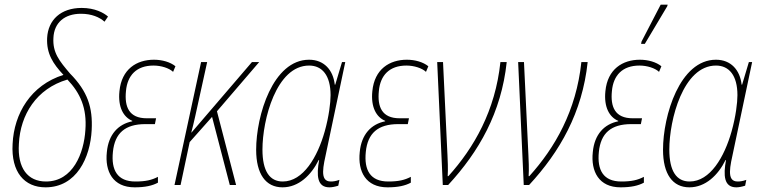

<svg xmlns="http://www.w3.org/2000/svg" viewBox="-20 -793 3288 823"><path d="M175 10C308 10 367 -117 373 -236C378 -332 356 -401 280 -478C235 -531 205 -567 209 -631C212 -696 257 -734 327 -734C373 -734 407 -719 428 -700L443 -722C425 -738 387 -759 330 -759C241 -759 186 -708 182 -630C179 -563 207 -520 252 -472C112 -428 40 -306 34 -176C27 -55 85 10 175 10ZM177 -15C99 -15 54 -72 61 -177C67 -301 136 -413 269 -452C324 -394 353 -330 346 -236C340 -137 293 -15 177 -15Z M557 10C602 10 633 3 657 -10V-35C630 -21 604 -15 560 -15C483 -15 456 -64 464 -142C472 -222 516 -261 603 -261H644L649 -286H609C533 -286 513 -335 520 -403C526 -470 565 -512 638 -512C671 -512 705 -501 722 -485L732 -509C710 -527 675 -537 640 -537C566 -537 501 -497 492 -402C485 -334 509 -291 547 -275V-273C487 -261 445 -217 438 -141C429 -58 464 10 557 10Z M728 0H754L793 -184L889 -292L965 0H992L910 -316L1091 -527H1060L801 -225H800C811 -266 822 -318 833 -368L868 -527H842Z M1191 10C1260 10 1314 -42 1346 -107H1348C1336 -41 1339 10 1392 10C1402 10 1414 8 1430 3L1435 -22C1418 -16 1407 -15 1398 -15C1373 -15 1365 -31 1365 -57C1365 -81 1373 -115 1381 -152L1460 -527H1446L1417 -430H1415C1408 -493 1369 -537 1305 -537C1150 -537 1078 -298 1078 -151C1078 -47 1119 10 1191 10ZM1192 -15C1136 -15 1105 -59 1105 -152C1105 -279 1164 -512 1305 -512C1361 -512 1397 -470 1397 -385C1397 -353 1390 -294 1372 -230C1341 -120 1280 -15 1192 -15Z M1641 10C1686 10 1717 3 1741 -10V-35C1714 -21 1688 -15 1644 -15C1567 -15 1540 -64 1548 -142C1556 -222 1600 -261 1687 -261H1728L1733 -286H1693C1617 -286 1597 -335 1604 -403C1610 -470 1649 -512 1722 -512C1755 -512 1789 -501 1806 -485L1816 -509C1794 -527 1759 -537 1724 -537C1650 -537 1585 -497 1576 -402C1569 -334 1593 -291 1631 -275V-273C1571 -261 1529 -217 1522 -141C1513 -58 1548 10 1641 10Z M1878 0H1901C2033 -143 2129 -310 2152 -527H2125C2103 -318 2012 -160 1902 -38H1899C1901 -67 1899 -111 1898 -129L1879 -527H1854Z M2225 0H2248C2380 -143 2476 -310 2499 -527H2472C2450 -318 2359 -160 2249 -38H2246C2248 -67 2246 -111 2245 -129L2226 -527H2201Z M2728 -605H2744L2840 -766L2842 -773H2812L2730 -615ZM2640 10C2685 10 2716 3 2740 -10V-35C2713 -21 2687 -15 2643 -15C2566 -15 2539 -64 2547 -142C2555 -222 2599 -261 2686 -261H2727L2732 -286H2692C2616 -286 2596 -335 2603 -403C2609 -470 2648 -512 2721 -512C2754 -512 2788 -501 2805 -485L2815 -509C2793 -527 2758 -537 2723 -537C2649 -537 2584 -497 2575 -402C2568 -334 2592 -291 2630 -275V-273C2570 -261 2528 -217 2521 -141C2512 -58 2547 10 2640 10Z M2935 10C3004 10 3058 -42 3090 -107H3092C3080 -41 3083 10 3136 10C3146 10 3158 8 3174 3L3179 -22C3162 -16 3151 -15 3142 -15C3117 -15 3109 -31 3109 -57C3109 -81 3117 -115 3125 -152L3204 -527H3190L3161 -430H3159C3152 -493 3113 -537 3049 -537C2894 -537 2822 -298 2822 -151C2822 -47 2863 10 2935 10ZM2936 -15C2880 -15 2849 -59 2849 -152C2849 -279 2908 -512 3049 -512C3105 -512 3141 -470 3141 -385C3141 -353 3134 -294 3116 -230C3085 -120 3024 -15 2936 -15Z"/></svg>

Font: Noto Sans Condensed Thin
Style: Italic
Weight: 100
Width: 3
Italic angle: -12°
Designer: Monotype Design Team
Foundry: Monotype Imaging Inc.
Version: Version 2.013